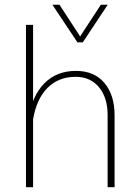

<svg xmlns="http://www.w3.org/2000/svg" viewBox="-20 -785 582 805"><path d="M199.7 -765.1 304.7 -607.4H327.1L431.6 -765.1H402.8L315.9 -632.3L229.5 -765.1ZM118.7 0V-680.7H88.9V0ZM460.4 -302.2Q460.4 -386.7 417.7 -437.3Q375 -487.8 298.8 -487.8Q217.3 -487.8 165.8 -435.5Q114.3 -383.3 98.6 -285.6L118.2 -281.2Q131.8 -368.2 178.2 -415.5Q224.6 -462.9 296.9 -462.9Q359.4 -462.9 395.3 -418.9Q431.2 -375 431.2 -303.2V0H460.4Z"/></svg>

Font: Estedad-FD VF
Style: Regular
Weight: 100
Designer: Amin Abedi
Version: Version 7.3